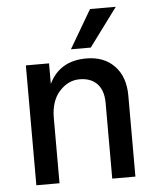

<svg xmlns="http://www.w3.org/2000/svg" viewBox="-52 -764 655 809"><g transform="rotate(-5 275.5 -360.0)"><path d="M348 -558H264L359 -720H468ZM488 0H390V-320Q390 -373 363.5 -401Q337 -429 289 -429Q241 -429 204 -388.5Q167 -348 167 -275V0H69V-507H167V-420Q212 -514 325 -514Q400 -514 444 -468Q488 -422 488 -343Z"/></g></svg>

Font: Hind Mysuru Medium
Style: Regular
Weight: 500
Designer: Manushi Parikh, Hitesh Malaviya
Foundry: Indian Type Foundry
Version: Version 0.703;PS 1.0;hotconv 1.0.86;makeotf.lib2.5.63406